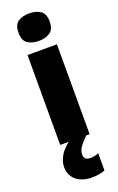

<svg xmlns="http://www.w3.org/2000/svg" viewBox="-190 -874 683 1110"><g transform="rotate(-20 151.5 -319.0)"><path d="M152 -827Q194 -827 221 -808.5Q248 -790 248 -742Q248 -695 220.5 -676.5Q193 -658 152 -658Q109 -658 82.5 -676.5Q56 -695 56 -742Q56 -790 82.5 -808.5Q109 -827 152 -827ZM242 -604V-51H61V-604ZM161 45Q161 80 200 80Q213 80 227.5 77Q242 74 251 69V175Q237 181 216.5 185Q196 189 170 189Q111 189 74.5 159Q38 129 38 77Q38 43 60 6Q82 -31 143 -73L221 -51Q188 -18 174.5 2.5Q161 23 161 45Z"/></g></svg>

Font: Noto Sans Tamil UI SemiCondensed Black
Style: Regular
Weight: 900
Width: 4
Designer: Jelle Bosma - Monotype Design Team
Foundry: Monotype Imaging Inc.
Version: Version 2.004; ttfautohint (v1.8.4.7-5d5b)